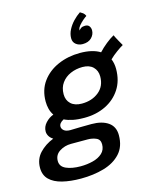

<svg xmlns="http://www.w3.org/2000/svg" viewBox="-209 -878 1005 1227"><g transform="rotate(-15 293.0 -265.0)"><path d="M172.5 249.5Q102.5 249.5 49.2 236.2Q-4 223 -34 193.5Q-64 164 -64 115.5Q-64 58 -26.8 18.2Q10.5 -21.5 66 -43Q48 -54.5 39.5 -69.2Q31 -84 31 -99.5Q31 -130.5 53.8 -155.5Q76.5 -180.5 106.5 -191.5Q92.5 -212 86.5 -235.8Q80.5 -259.5 80.5 -284.5Q80.5 -361 120.2 -415.5Q160 -470 226.5 -499Q293 -528 372 -528Q455 -528 504.5 -497Q527 -521.5 556.2 -545Q585.5 -568.5 609.5 -581.5Q615 -568.5 628.5 -544Q642 -519.5 650 -506Q634 -497.5 606 -477.2Q578 -457 557 -436Q569.5 -407 569.5 -370Q569.5 -292.5 533 -236.5Q496.5 -180.5 434.2 -150.2Q372 -120 293.5 -120Q251 -120 218.5 -126.5Q186 -133 162 -145Q130.5 -128.5 130.5 -105.5Q130.5 -90.5 144.2 -79Q158 -67.5 186 -67.5Q216.5 -68.5 250.2 -69.2Q284 -70 325.5 -70Q395.5 -70 436.2 -41.5Q477 -13 477 43.5Q477 119 435.2 164.2Q393.5 209.5 324.2 229.5Q255 249.5 172.5 249.5ZM301.5 -212Q368.5 -212 413.8 -248.5Q459 -285 459 -349.5Q459 -388.5 434.2 -412.8Q409.5 -437 364.5 -437Q321.5 -437 284.8 -421Q248 -405 225.8 -374.2Q203.5 -343.5 203.5 -299.5Q203.5 -260 229.2 -236Q255 -212 301.5 -212ZM190.5 173Q233 173 271.5 163.2Q310 153.5 334.2 131.2Q358.5 109 358.5 72Q358.5 40.5 333 29.5Q307.5 18.5 277.5 18.5H167Q125 18.5 91 40.2Q57 62 57 102.5Q57 139.5 94.8 156.2Q132.5 173 190.5 173ZM439.5 -779Q444 -776.5 455.8 -768.8Q467.5 -761 473.5 -746Q462.5 -739 447.5 -726Q432.5 -713 420.8 -698.8Q409 -684.5 408.5 -674.5Q408 -672 408 -670.2Q408 -668.5 408 -667Q412.5 -674.5 422 -681Q431.5 -687.5 449 -687.5Q468 -687.5 476.5 -675.5Q485 -663.5 485 -648Q485 -620.5 464 -599.2Q443 -578 405 -578Q379 -578 360.8 -592.5Q342.5 -607 342.5 -632.5Q342.5 -661.5 356.8 -689Q371 -716.5 393.2 -739.8Q415.5 -763 439.5 -779Z"/></g></svg>

Font: Grandstander Medium
Style: Italic
Weight: 500
Italic angle: -15°
Designer: Tyler Finck
Foundry: Etcetera Type Co
Version: Version 1.200; ttfautohint (v1.8.3)